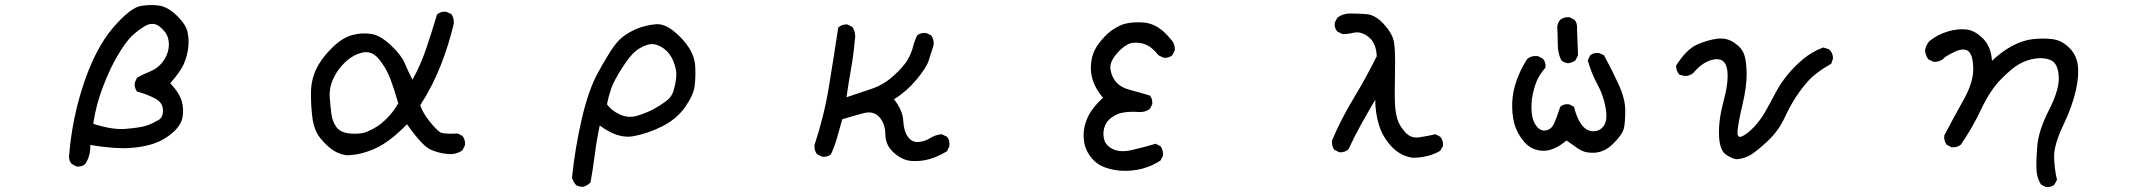

<svg xmlns="http://www.w3.org/2000/svg" viewBox="-20 -617 8540 768"><path d="M286 49 267 39Q253 23 257 0Q269 -147 316.5 -287Q364 -427 433 -507Q502 -587 544.5 -593.5Q587 -600 620 -594Q653 -588 688.5 -553.5Q724 -519 730.5 -487.5Q737 -456 732.5 -423Q728 -390 715 -360.5Q702 -331 661 -284Q698 -245 707 -212Q716 -179 710 -147.5Q704 -116 672 -87.5Q640 -59 599 -44Q558 -29 499 -25Q440 -21 341 -37Q343 6 321 39Q308 51 286 49ZM608 -134Q632 -143 632 -174.5Q632 -206 601.5 -222.5Q571 -239 528 -251Q517 -265 519 -286L528 -306Q554 -321 580 -331Q606 -341 625 -362.5Q644 -384 651.5 -410.5Q659 -437 652.5 -463Q646 -489 618 -511Q590 -533 553.5 -509Q517 -485 496.5 -461.5Q476 -438 448.5 -391.5Q421 -345 392.5 -271.5Q364 -198 353 -122Q429 -97 482.5 -101.5Q536 -106 560.5 -113Q585 -120 608 -134Z M1366 4Q1337 0 1312.5 -16Q1288 -32 1262 -63.5Q1236 -95 1229.5 -146.5Q1223 -198 1224 -249Q1225 -300 1245.5 -342Q1266 -384 1307.5 -425Q1349 -466 1388 -476.5Q1427 -487 1464 -481.5Q1501 -476 1543 -436.5Q1585 -397 1598.5 -365Q1612 -333 1630 -298Q1663 -358 1685.5 -424.5Q1708 -491 1728 -559Q1743 -572 1765 -570L1785 -561Q1797 -545 1795 -522Q1775 -437 1742.5 -354.5Q1710 -272 1661 -196Q1671 -165 1699.5 -130Q1728 -95 1741.5 -87.5Q1755 -80 1811 -83L1830 -73Q1842 -58 1840 -36L1830 -16Q1805 2 1771 -1Q1737 -4 1703.5 -18Q1670 -32 1608 -120Q1538 -48 1478.5 -22Q1419 4 1366 4ZM1454 -93Q1491 -108 1522.5 -138.5Q1554 -169 1573 -204Q1558 -257 1542 -300Q1526 -343 1497 -379Q1468 -415 1431 -407Q1394 -399 1362.5 -370Q1331 -341 1313.5 -303Q1296 -265 1299 -226Q1302 -187 1306 -158.5Q1310 -130 1326.5 -107.5Q1343 -85 1387 -82.5Q1431 -80 1454 -93Z M2314 130Q2298 131 2285 124Q2272 110 2268 93Q2280 -24 2307 -141Q2334 -258 2372.5 -327.5Q2411 -397 2434 -429.5Q2457 -462 2485.5 -480Q2514 -498 2542.5 -507.5Q2571 -517 2603.5 -520Q2636 -523 2673 -494Q2710 -465 2734.5 -428Q2759 -391 2761 -349Q2763 -307 2758.5 -272Q2754 -237 2721 -189.5Q2688 -142 2630.5 -112.5Q2573 -83 2512.5 -72Q2452 -61 2379 -115Q2367 -60 2359.5 -1Q2352 58 2342 113Q2330 125 2314 130ZM2641 -210Q2666 -227 2674 -254Q2682 -281 2685 -308.5Q2688 -336 2673.5 -372Q2659 -408 2629 -427Q2599 -446 2572.5 -438.5Q2546 -431 2523.5 -413.5Q2501 -396 2468 -344.5Q2435 -293 2424.5 -262Q2414 -231 2408 -200Q2425 -175 2459.5 -159Q2494 -143 2530.5 -154.5Q2567 -166 2592.5 -179.5Q2618 -193 2641 -210Z M3628 27Q3591 25 3556.5 -5Q3522 -35 3521.5 -78.5Q3521 -122 3497.5 -148.5Q3474 -175 3433 -164Q3392 -153 3349 -140Q3339 -104 3329 -68.5Q3319 -33 3304 0Q3290 12 3269 10L3248 0Q3236 -16 3238 -37Q3276 -151 3295.5 -269.5Q3315 -388 3333 -507Q3349 -521 3370 -519L3390 -509Q3405 -485 3399 -454Q3394 -397 3384 -340.5Q3374 -284 3366 -228Q3417 -245 3466 -261.5Q3515 -278 3555 -314.5Q3595 -351 3610.5 -378Q3626 -405 3632 -429.5Q3638 -454 3649 -476Q3663 -487 3685 -485L3704 -476Q3718 -458 3714 -435Q3704 -403 3694.5 -374Q3685 -345 3645 -297.5Q3605 -250 3556 -220Q3591 -175 3593 -134Q3595 -93 3611.5 -70Q3628 -47 3653.5 -49Q3679 -51 3700.5 -64.5Q3722 -78 3747 -80L3768 -70Q3781 -55 3777 -31L3768 -12Q3735 8 3701 18.5Q3667 29 3628 27Z M4466 66Q4431 64 4399.5 52.5Q4368 41 4347.5 16.5Q4327 -8 4319.5 -35Q4312 -62 4315.5 -94Q4319 -126 4336 -158Q4353 -190 4392 -226Q4364 -259 4352.5 -292Q4341 -325 4344 -359.5Q4347 -394 4359.5 -418Q4372 -442 4398 -470Q4424 -498 4459.5 -514.5Q4495 -531 4554 -527Q4613 -523 4663 -460Q4681 -442 4679 -415L4669 -396Q4655 -384 4634 -386L4614 -396Q4589 -427 4566 -437.5Q4543 -448 4514 -446Q4485 -444 4451 -407Q4417 -370 4422 -339Q4427 -308 4445.5 -287.5Q4464 -267 4498 -258Q4532 -249 4579 -235Q4591 -222 4589 -200L4579 -181Q4560 -167 4534 -169Q4472 -173 4441.5 -156.5Q4411 -140 4400.5 -115.5Q4390 -91 4395.5 -63.5Q4401 -36 4430.5 -21Q4460 -6 4508 -17Q4556 -28 4603 -42L4622 -32Q4634 -16 4632 6L4622 25Q4589 47 4550 57.5Q4511 68 4466 66Z M5632 14Q5583 8 5547 -30Q5511 -68 5496 -116.5Q5481 -165 5481 -218Q5452 -169 5424.5 -119.5Q5397 -70 5374 -20Q5358 -6 5337 -8L5317 -18Q5306 -33 5308 -55Q5345 -142 5393.5 -222Q5442 -302 5487 -392Q5485 -444 5455 -468.5Q5425 -493 5394.5 -486Q5364 -479 5349 -481L5329 -491Q5317 -505 5319 -526L5329 -546Q5351 -563 5380 -563Q5409 -563 5445 -560.5Q5481 -558 5514.5 -521.5Q5548 -485 5555 -453Q5562 -421 5560 -329Q5558 -237 5560 -200Q5562 -163 5570.5 -137.5Q5579 -112 5601.5 -87.5Q5624 -63 5655.5 -67.5Q5687 -72 5722 -80L5741 -70Q5754 -55 5752 -33L5741 -14Q5718 0 5689.5 7Q5661 14 5632 14Z M6347 -6Q6317 -6 6294 -21.5Q6271 -37 6246 -55Q6195 -12 6150 -14Q6105 -16 6076 -50.5Q6047 -85 6037 -124Q6027 -163 6029 -208Q6031 -253 6047 -297Q6063 -341 6088 -380Q6105 -396 6133 -392L6152 -382Q6164 -368 6162 -347Q6137 -317 6127 -293Q6117 -269 6110.5 -237.5Q6104 -206 6106.5 -170Q6109 -134 6126 -112.5Q6143 -91 6164.5 -95.5Q6186 -100 6196.5 -123Q6207 -146 6221 -190Q6234 -202 6256 -200L6276 -190Q6286 -147 6305.5 -119.5Q6325 -92 6353 -92Q6381 -92 6396 -115Q6411 -138 6402.5 -186.5Q6394 -235 6369.5 -280Q6345 -325 6331 -376L6341 -396Q6354 -407 6376 -405L6396 -396Q6427 -339 6454 -280.5Q6481 -222 6481 -175Q6481 -128 6475.5 -103.5Q6470 -79 6432 -41.5Q6394 -4 6347 -6ZM6252 -364Q6236 -366 6225 -376Q6211 -405 6211 -440.5Q6211 -476 6209 -511Q6211 -526 6221 -538Q6236 -550 6259 -548L6278 -538Q6290 -524 6288 -503L6292 -396L6282 -376Q6269 -366 6252 -364Z M6928 20Q6910 19 6884 1.5Q6858 -16 6856 -77Q6854 -138 6875 -215.5Q6896 -293 6888.5 -339.5Q6881 -386 6837.5 -379.5Q6794 -373 6755 -327Q6741 -313 6720 -313L6698 -318Q6685 -332 6684 -354Q6726 -420 6768 -438.5Q6810 -457 6848 -462Q6886 -467 6916.5 -446.5Q6947 -426 6956.5 -399.5Q6966 -373 6966.5 -322Q6967 -271 6950.5 -201Q6934 -131 6930.5 -96.5Q6927 -62 6948 -71.5Q6969 -81 6995 -108Q7021 -135 7041.5 -171Q7062 -207 7081.5 -244.5Q7101 -282 7129 -316.5Q7157 -351 7193 -381Q7229 -411 7273 -427L7296 -420Q7312 -406 7312 -383L7305 -362Q7271 -343 7242 -320.5Q7213 -298 7179.5 -252Q7146 -206 7120 -149.5Q7094 -93 7051 -53Q7008 -13 6983.5 2Q6959 17 6928 20Z M8163 131 8144 121Q8128 96 8126 63.5Q8124 31 8129 -32Q8134 -95 8176 -177Q8218 -259 8215 -310.5Q8212 -362 8185.5 -375Q8159 -388 8123 -383Q8087 -378 8056.5 -360.5Q8026 -343 7983 -299Q7940 -255 7905 -180.5Q7870 -106 7823 -38Q7808 -26 7786 -28L7767 -38Q7755 -54 7757 -75Q7794 -146 7834 -217Q7874 -288 7873 -342.5Q7872 -397 7853.5 -412Q7835 -427 7798 -409.5Q7761 -392 7751 -380Q7734 -368 7713 -370L7693 -380Q7682 -396 7680 -415Q7684 -437 7697 -452Q7730 -479 7771 -491Q7812 -503 7846 -499Q7880 -495 7912 -463Q7944 -431 7948 -374Q7987 -411 8029 -433.5Q8071 -456 8112 -460.5Q8153 -465 8189.5 -460.5Q8226 -456 8255.5 -427.5Q8285 -399 8291 -358Q8297 -317 8283.5 -255.5Q8270 -194 8233 -116Q8196 -38 8196.5 9Q8197 56 8208 102L8198 121Q8185 133 8163 131Z"/></svg>

Font: Kosefont JP
Style: Regular
Weight: 400
Designer: Nozomi Seto 瀬戸のぞみ
Version: Version 3.00;June 19, 2020